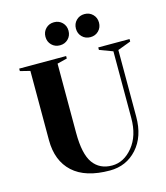

<svg xmlns="http://www.w3.org/2000/svg" viewBox="-132 -1011 974 1126"><g transform="rotate(-15 355.0 -447.5)"><path d="M595 -250V-655L515 -685V-700H705V-685L625 -655V-250Q625 -129 560 -57Q495 15 395 15Q247 15 171 -54.5Q95 -124 95 -250V-670L35 -685V-700H320V-685L260 -670V-250Q260 -121 300 -65.5Q340 -10 415 -10Q487 -10 541 -76Q595 -142 595 -250ZM252 -790Q232 -810 232 -840Q232 -870 252 -890Q272 -910 302 -910Q332 -910 352 -890Q372 -870 372 -840Q372 -810 352 -790Q332 -770 302 -770Q272 -770 252 -790ZM437 -790Q417 -810 417 -840Q417 -870 437 -890Q457 -910 487 -910Q517 -910 537 -890Q557 -870 557 -840Q557 -810 537 -790Q517 -770 487 -770Q457 -770 437 -790Z"/></g></svg>

Font: Yeseva One
Style: Regular
Weight: 400
Designer: Jovanny Lemonad
Foundry: Jovanny Lemonad
Version: Version 2.000